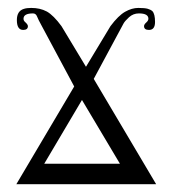

<svg xmlns="http://www.w3.org/2000/svg" viewBox="-20 -474 444 494"><path d="M361.8 -425.8Q361.8 -439.5 337.4 -439.5Q322.8 -439.5 312 -429.7Q301.3 -419.9 297.9 -413.6L221.2 -271L381.8 0H22L170.9 -251.5L86.4 -409.2Q78.6 -423.3 75.4 -431.4Q72.3 -439.5 64.9 -439.5Q40.5 -439.5 40.5 -425.8Q40.5 -420.9 44.4 -417.5Q51.8 -411.1 51.8 -406.7Q51.8 -397 39.6 -397Q23.4 -397 23.4 -422.4Q23.4 -445.8 41.5 -451.2Q48.8 -453.6 60.3 -453.6Q71.8 -453.6 81.5 -451.4Q91.3 -449.2 100.6 -444.3Q117.7 -434.6 138.2 -406.7L201.2 -302.2L264.2 -406.7Q284.7 -434.1 302 -443.8Q319.3 -453.6 335.9 -453.6Q352.5 -453.6 360.1 -451.4Q367.7 -449.2 372.1 -445.3Q378.9 -438 378.9 -417.5Q378.9 -397 363.3 -397Q350.6 -397 350.6 -406.7Q350.6 -411.1 356.2 -416Q361.8 -420.9 361.8 -425.8ZM288.6 -52.7 190.9 -216.8 93.8 -52.7Z"/></svg>

Font: Cardo-Italic
Style: Italic
Weight: 400
Italic angle: -12°
Designer: David J. Perry
Foundry: David J. Perry
Version: Version 0.991